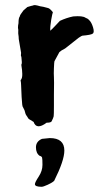

<svg xmlns="http://www.w3.org/2000/svg" viewBox="-20 -445 380 737"><path d="M141 88Q141 88 171 85Q227 85 227 133Q227 171 188 249Q181 256 163.5 264Q146 272 140 272Q114 272 114 262Q114 255 128.5 233Q143 211 143 188Q143 165 141.5 160Q140 155 132 153Q118 143 118 120.5Q118 98 141 88ZM52 -295Q52 -304 50 -316V-323Q51 -330 49 -338Q49 -348 51 -356Q51 -376 56 -382Q56 -387 70 -405Q74 -409 85 -418Q101 -423 107 -424Q111 -428 134 -421Q144 -420 165 -414Q172 -412 183 -398Q181 -394 176.5 -368.5Q172 -343 173 -327Q179 -332 194 -348Q209 -364 210 -365Q236 -377 261 -382Q297 -385 308 -377Q317 -374 322 -368Q331 -360 337 -340.5Q343 -321 336 -316Q330 -311 296 -308Q294 -308 282 -300L230 -259Q214 -251 208 -245L189 -210Q188 -208 187 -184Q186 -160 187 -149.5Q188 -139 187 -82V-39Q187 -4 186 1.5Q185 7 178 21Q175 26 159 26Q120 55 109 23L96 15Q88 11 86 5Q78 -6 78 -8L74 -22L68 -34Q65 -35 63 -72.5Q61 -110 61 -118.5Q61 -127 59 -137Q66 -144 65.5 -161Q65 -178 63 -187.5Q61 -197 63 -199.5Q65 -202 62 -227Q59 -231 61 -242Z"/></svg>

Font: Caveat Brush
Style: Regular
Weight: 400
Designer: Pablo Impallari
Foundry: Creative Lab NY
Version: Version 1.096; ttfautohint (v1.3)